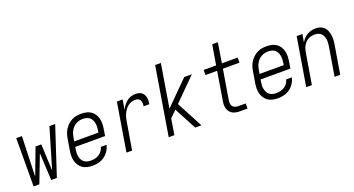

<svg xmlns="http://www.w3.org/2000/svg" viewBox="-47 -1337 3594 1947"><g transform="rotate(-20 1750.0 -363.5)"><path d="M68 0 70 -520H131L117 -88L225 -374H287L300 -88L428 -520H490L319 0H258L243 -295L130 0Z M704 8Q675 8 647.5 2Q620 -4 598 -19Q576 -34 561 -56.5Q546 -79 539 -105.5Q532 -132 532.5 -160.5Q533 -189 538 -218L558 -338Q562 -363 570 -387.5Q578 -412 592.5 -434.5Q607 -457 627.5 -476Q648 -495 671.5 -507Q695 -519 721 -523.5Q747 -528 772 -528Q800 -528 827.5 -522Q855 -516 877 -501Q899 -486 913.5 -463.5Q928 -441 934.5 -414.5Q941 -388 940.5 -359.5Q940 -331 935 -302L924 -232H602L598 -209Q595 -189 594 -169Q593 -149 597 -130.5Q601 -112 609.5 -96Q618 -80 632.5 -68.5Q647 -57 665.5 -52Q684 -47 704 -47Q726 -47 749 -52Q772 -57 792 -69.5Q812 -82 826.5 -102Q841 -122 846 -144H907Q900 -111 880.5 -80.5Q861 -50 832.5 -29.5Q804 -9 770.5 -0.5Q737 8 704 8ZM611 -288H872L876 -311Q879 -331 879.5 -350.5Q880 -370 876.5 -388.5Q873 -407 864.5 -423.5Q856 -440 842 -451.5Q828 -463 809 -468Q790 -473 771 -473Q752 -473 733.5 -469Q715 -465 697.5 -455.5Q680 -446 666 -431.5Q652 -417 642 -400Q632 -383 626.5 -365Q621 -347 618 -329Z M1070 0 1156 -520H1218L1200 -413Q1211 -436 1226.5 -457.5Q1242 -479 1263 -495.5Q1284 -512 1308.5 -520Q1333 -528 1357 -528Q1375 -528 1392.5 -524Q1410 -520 1423.5 -510Q1437 -500 1445.5 -485.5Q1454 -471 1457 -454Q1460 -437 1459.5 -418.5Q1459 -400 1456 -382H1394Q1397 -399 1396.5 -415.5Q1396 -432 1389 -445.5Q1382 -459 1367.5 -466Q1353 -473 1337 -473Q1316 -473 1295 -466.5Q1274 -460 1256 -446Q1238 -432 1225 -413.5Q1212 -395 1203 -375Q1194 -355 1188.5 -334.5Q1183 -314 1180 -293L1131 0Z M1526 0 1647 -735H1709L1632 -269L1883 -520H1965L1729 -284L1879 0H1812L1741 -134L1685 -240L1615 -171L1587 0Z M2296 0Q2275 0 2255 -3.5Q2235 -7 2218 -16Q2201 -25 2188.5 -40Q2176 -55 2170 -74Q2164 -93 2163.5 -113.5Q2163 -134 2167 -155L2218 -465H2092V-520H2227L2263 -735H2324L2289 -520H2459V-465H2280L2227 -146Q2224 -128 2225.5 -110.5Q2227 -93 2236.5 -80Q2246 -67 2262 -61Q2278 -55 2296 -55H2377V0Z M2704 8Q2675 8 2647.5 2Q2620 -4 2598 -19Q2576 -34 2561 -56.5Q2546 -79 2539 -105.5Q2532 -132 2532.5 -160.5Q2533 -189 2538 -218L2558 -338Q2562 -363 2570 -387.5Q2578 -412 2592.5 -434.5Q2607 -457 2627.5 -476Q2648 -495 2671.5 -507Q2695 -519 2721 -523.5Q2747 -528 2772 -528Q2800 -528 2827.5 -522Q2855 -516 2877 -501Q2899 -486 2913.5 -463.5Q2928 -441 2934.5 -414.5Q2941 -388 2940.5 -359.5Q2940 -331 2935 -302L2924 -232H2602L2598 -209Q2595 -189 2594 -169Q2593 -149 2597 -130.5Q2601 -112 2609.5 -96Q2618 -80 2632.5 -68.5Q2647 -57 2665.5 -52Q2684 -47 2704 -47Q2726 -47 2749 -52Q2772 -57 2792 -69.5Q2812 -82 2826.5 -102Q2841 -122 2846 -144H2907Q2900 -111 2880.5 -80.5Q2861 -50 2832.5 -29.5Q2804 -9 2770.5 -0.5Q2737 8 2704 8ZM2611 -288H2872L2876 -311Q2879 -331 2879.5 -350.5Q2880 -370 2876.5 -388.5Q2873 -407 2864.5 -423.5Q2856 -440 2842 -451.5Q2828 -463 2809 -468Q2790 -473 2771 -473Q2752 -473 2733.5 -469Q2715 -465 2697.5 -455.5Q2680 -446 2666 -431.5Q2652 -417 2642 -400Q2632 -383 2626.5 -365Q2621 -347 2618 -329Z M3010 0 3096 -520H3158L3143 -433Q3155 -455 3172 -473.5Q3189 -492 3210.5 -504.5Q3232 -517 3255.5 -522.5Q3279 -528 3302 -528Q3328 -528 3352 -520Q3376 -512 3393 -495Q3410 -478 3419 -454.5Q3428 -431 3431.5 -406Q3435 -381 3433.5 -355Q3432 -329 3427 -302L3377 0H3316L3368 -311Q3371 -331 3372 -350Q3373 -369 3370 -387Q3367 -405 3359.5 -422Q3352 -439 3339 -450.5Q3326 -462 3308 -467.5Q3290 -473 3270 -473Q3253 -473 3235.5 -469Q3218 -465 3201.5 -456Q3185 -447 3172 -433Q3159 -419 3149.5 -403Q3140 -387 3135 -370Q3130 -353 3127 -335L3071 0Z"/></g></svg>

Font: Iosevka SS04 Light Oblique
Style: Regular
Weight: 300
Italic angle: -9°
Monospace: yes
Designer: Belleve Invis
Foundry: Belleve Invis
Version: Version 19.0.0; ttfautohint (v1.8.4)